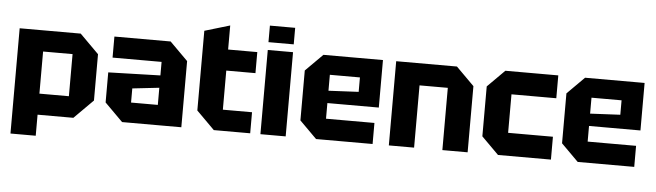

<svg xmlns="http://www.w3.org/2000/svg" viewBox="-51 -927 4346 1272"><g transform="rotate(5 2122.0 -291.0)"><path d="M48 140V-560H454L580 -434V-126L454 0H216V140ZM412 -420H216V-140H412Z M658 -120V-320L1004 -330V-420H678V-560H1052L1172 -440V0H778ZM826 -228V-134H1004V-248Z M1268 -650 1436 -700V-540H1630V-400H1436V-140H1630V0H1388L1268 -120Z M1698 0V-560H1866V0ZM1698 -612V-722H1866V-612Z M1954 -114V-446L2068 -560H2464V-244H2122V-140H2444V0H2068ZM2122 -326 2322 -336V-432H2122Z M2552 0V-560H2956L3076 -440V0H2908V-414H2720V0Z M3164 -114V-446L3278 -560H3630V-408H3332V-152H3630V0H3278Z M3694 -114V-446L3808 -560H4204V-244H3862V-140H4184V0H3808ZM3862 -326 4062 -336V-432H3862Z"/></g></svg>

Font: Tektur
Style: Bold
Weight: 700
Designer: Adam Jagosz
Foundry: Adam Jagosz
Version: Version 1.005;gftools[0.9.30]